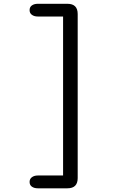

<svg xmlns="http://www.w3.org/2000/svg" viewBox="-20 -786 659 1012"><path d="M179 206.5Q160.5 206.5 148.2 198Q136 189.5 136 173Q136 157 148.2 148Q160.5 139 179 139H312.5V-699H179Q160.5 -699 148.2 -707.8Q136 -716.5 136 -732.5Q136 -749 148.2 -757.5Q160.5 -766 179 -766H335.5Q389.5 -766 389.5 -712V152.5Q389.5 206.5 335.5 206.5Z"/></svg>

Font: Sono Monospace
Style: Regular
Weight: 400
Designer: Tyler Finck
Foundry: Tyler Finck
Version: Version 2.112